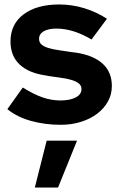

<svg xmlns="http://www.w3.org/2000/svg" viewBox="-20 -549 538 860"><path d="M13 0ZM13 -60Q30 -84 47.5 -108.5Q65 -133 82 -157Q130 -127 170 -113Q210 -99 251 -99Q293 -99 319 -112.5Q345 -126 345 -150Q345 -166 332.5 -175.5Q320 -185 300 -191Q280 -197 254 -200.5Q228 -204 201 -208L185 -211Q108 -222 67.5 -260.5Q27 -299 27 -363Q27 -441 86 -485Q145 -529 245 -529Q302 -529 356.5 -512.5Q411 -496 459 -465L390 -372Q308 -421 232 -421Q197 -421 176 -409Q155 -397 155 -375Q155 -359 166 -349.5Q177 -340 197 -334Q217 -328 244.5 -324Q272 -320 305 -315L322 -313Q399 -301 440 -263.5Q481 -226 481 -164Q481 -126 463.5 -94.5Q446 -63 415 -39.5Q384 -16 342 -3Q300 10 252 10Q181 10 118.5 -7.5Q56 -25 13 -60ZM189 81H325L240 291H136Z"/></svg>

Font: Rosa Sans
Style: Bold
Weight: 700
Designer: Pentagram / MCKL
Foundry: Pentagram / MCKL
Version: Version 1.005;September 16, 2019;FontCreator 11.5.0.2425 64-